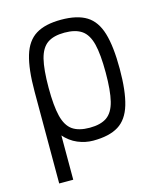

<svg xmlns="http://www.w3.org/2000/svg" viewBox="-120 -720 839 991"><g transform="rotate(-15 300.0 -225.0)"><path d="M300 14Q258.5 14 217.8 -3Q177 -20 144.2 -58Q111.5 -96 92 -157.8Q72.5 -219.5 72.5 -309Q72.5 -429 93.8 -499.8Q115 -570.5 164.8 -601.2Q214.5 -632 300 -632Q386 -632 435.5 -601.2Q485 -570.5 506.2 -499.8Q527.5 -429 527.5 -309Q527.5 -190 506.2 -118.8Q485 -47.5 435.5 -16.8Q386 14 300 14ZM72.5 182V-308.5H147.5V182ZM300 -55Q358.5 -55 391.8 -78.2Q425 -101.5 438.8 -157Q452.5 -212.5 452.5 -309Q452.5 -406.5 438.8 -461.5Q425 -516.5 391.8 -539.8Q358.5 -563 300 -563Q241.5 -563 208.2 -539.8Q175 -516.5 161.2 -461.5Q147.5 -406.5 147.5 -309Q147.5 -212.5 161.2 -157Q175 -101.5 208.2 -78.2Q241.5 -55 300 -55Z"/></g></svg>

Font: Victor Mono Thin
Style: Regular
Weight: 100
Monospace: yes
Designer: Rune Bjørnerås
Version: Version 1.561;gftools[0.9.30]